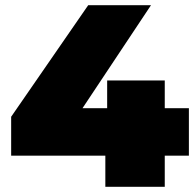

<svg xmlns="http://www.w3.org/2000/svg" viewBox="-20 -720 752 740"><path d="M708 -120V-303H615V-410H393V-303H298L562 -700H320L23 -270V-120H386V0H615V-120Z"/></svg>

Font: Montserrat Custom Black
Style: Regular
Weight: 900
Designer: Julieta Ulanovsky
Foundry: Julieta Ulanovsky
Version: Version 7.200